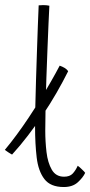

<svg xmlns="http://www.w3.org/2000/svg" viewBox="-46 -736 363 772"><path d="M194 -472Q199.5 -470 204.5 -467.8Q209.5 -465.5 214 -462.8Q218.5 -460 222 -456.8Q225.5 -453.5 228 -449.5Q206.5 -406.5 181 -362.2Q155.5 -318 126.5 -274.8Q97.5 -231.5 66.2 -190.8Q35 -150 2.5 -114.5Q-1 -116.5 -5 -118.8Q-9 -121 -13 -123.8Q-17 -126.5 -20.5 -129Q-24 -131.5 -26.5 -133.5Q-3 -161.5 21.5 -194.8Q46 -228 69.8 -263.8Q93.5 -299.5 116 -336Q138.5 -372.5 158.2 -407Q178 -441.5 194 -472ZM296.5 -41Q288 -22.5 267 -3.2Q246 16 210.5 16Q157 16 132.5 -16Q108 -48 101.5 -102.8Q95 -157.5 95 -225.5Q95 -258.5 96 -307.5Q97 -356.5 98.8 -413.5Q100.5 -470.5 102.5 -527.2Q104.5 -584 106.2 -633Q108 -682 109.5 -714.5Q119.5 -715.5 128 -715.5Q135 -715.5 141.5 -714.8Q148 -714 152.5 -713Q151 -685 149 -639Q147 -593 144.8 -537Q142.5 -481 140.5 -421.8Q138.5 -362.5 137.2 -307.8Q136 -253 136 -210.5Q136 -167 141 -124.5Q146 -82 162.2 -53.8Q178.5 -25.5 211.5 -25.5Q234.5 -25.5 246.2 -38Q258 -50.5 266.5 -69.5Q269.5 -67.5 274 -63.8Q278.5 -60 283.2 -55.2Q288 -50.5 291.8 -46.8Q295.5 -43 296.5 -41Z"/></svg>

Font: Grandstander Thin Thin
Style: Regular
Weight: 250
Version: Version 1.200